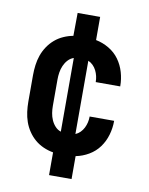

<svg xmlns="http://www.w3.org/2000/svg" viewBox="-83 -689 666 857"><g transform="rotate(10 250.0 -260.5)"><path d="M199 107V4Q176 0 154.5 -9.5Q133 -19 115.5 -34Q98 -49 85 -68.5Q72 -88 64.5 -109.5Q57 -131 54 -154Q51 -177 51 -200V-320Q51 -343 54 -366Q57 -389 64.5 -410.5Q72 -432 85 -451.5Q98 -471 115.5 -486Q133 -501 154.5 -510.5Q176 -520 198 -524L199 -628H301V-523Q332 -517 360 -500.5Q388 -484 406.5 -458.5Q425 -433 434 -402Q443 -371 443 -340Q443 -339 443 -338.5Q443 -338 443 -338H332Q332 -338 332 -338.5Q332 -339 332 -339Q332 -352 329 -365Q326 -378 320 -390Q314 -402 304.5 -411.5Q295 -421 283 -426V-94Q295 -99 304.5 -108.5Q314 -118 320 -130Q326 -142 329 -155Q332 -168 332 -181Q332 -181 332 -181.5Q332 -182 332 -182H443Q443 -182 443 -181.5Q443 -181 443 -180Q443 -149 434 -118Q425 -87 406.5 -61.5Q388 -36 360 -19.5Q332 -3 301 3V107ZM217 -93V-427Q202 -422 191 -410Q180 -398 173.5 -383Q167 -368 164.5 -352Q162 -336 162 -320V-200Q162 -184 164.5 -168Q167 -152 173.5 -137Q180 -122 191 -110Q202 -98 217 -93Z"/></g></svg>

Font: Iosevka SS04
Style: Bold
Weight: 700
Monospace: yes
Designer: Belleve Invis
Foundry: Belleve Invis
Version: Version 19.0.0; ttfautohint (v1.8.4)